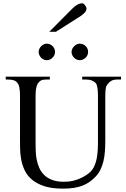

<svg xmlns="http://www.w3.org/2000/svg" viewBox="-20 -1126 763 1162"><path d="M687 -644.5Q666.5 -644.5 652.6 -636.2Q638.7 -627.9 627.4 -610.8Q621.6 -604 619.4 -586.9Q617.2 -569.8 617.2 -542V-272.5Q617.2 -238.3 614.7 -207.3Q612.3 -176.3 605.7 -149.2Q599.1 -122.1 587.9 -99.1Q576.7 -76.2 559.1 -57.6Q541 -38.6 521.5 -24.9Q502 -11.2 478.5 -2.2Q455.1 6.8 426.3 11.2Q397.5 15.6 360.8 15.6Q293 15.6 247.3 0.5Q201.7 -14.6 172.9 -39.3Q144 -64 129.2 -95.7Q114.3 -127.4 108.2 -160.9Q102.1 -194.3 101.6 -227.1Q101.1 -259.8 101.1 -285.6V-545.4Q101.1 -576.2 97.2 -595.9Q93.3 -615.7 84.5 -625.5Q76.7 -635.7 63.2 -640.1Q49.8 -644.5 29.8 -644.5H14.6V-662.1H281.7V-644.5H256.8Q236.8 -644.5 226.6 -638.2Q216.3 -631.8 207.5 -618.7Q202.1 -608.9 198.7 -591.1Q195.3 -573.2 195.3 -545.4V-256.3Q195.3 -234.9 196.3 -209.2Q197.3 -183.6 202.4 -158.2Q207.5 -132.8 218.3 -108.9Q229 -85 248 -66.4Q267.1 -47.9 296.4 -36.9Q325.7 -25.9 367.7 -25.9Q397.5 -25.9 422.6 -32Q447.8 -38.1 467.8 -47.4Q487.8 -56.6 502.7 -66.9Q517.6 -77.1 526.4 -85.4Q539.1 -97.2 547.4 -113.5Q555.7 -129.9 560.8 -148.2Q565.9 -166.5 568.4 -185.5Q570.8 -204.6 571.8 -221.9Q572.8 -239.3 572.8 -253.4V-545.4Q572.8 -576.2 569.6 -595.7Q566.4 -615.2 559.1 -623.5Q539.6 -644.5 502.4 -644.5H477.5V-662.1H712.4V-644.5ZM313 -812Q313 -801.8 309.1 -792.7Q305.2 -783.7 298.1 -776.9Q291 -770 282 -765.9Q272.9 -761.7 262.7 -761.7Q252.9 -761.7 244.1 -765.9Q235.4 -770 228.5 -777.1Q221.7 -784.2 217.8 -793.2Q213.9 -802.2 213.9 -812Q213.9 -821.3 218 -830.3Q222.2 -839.4 229 -846.2Q235.8 -853 244.6 -857.4Q253.4 -861.8 262.7 -861.8Q272.9 -861.8 282 -857.9Q291 -854 298.1 -847.2Q305.2 -840.3 309.1 -831.3Q313 -822.3 313 -812ZM513.2 -812Q513.2 -801.8 509.3 -792.7Q505.4 -783.7 498.3 -776.9Q491.2 -770 482.2 -765.9Q473.1 -761.7 462.9 -761.7Q452.6 -761.7 443.6 -765.9Q434.6 -770 427.7 -777.1Q420.9 -784.2 417 -793.2Q413.1 -802.2 413.1 -812Q413.1 -821.3 417.5 -830.3Q421.9 -839.4 428.7 -846.2Q435.5 -853 444.6 -857.4Q453.6 -861.8 462.9 -861.8Q473.1 -861.8 482.2 -857.9Q491.2 -854 498.3 -847.2Q505.4 -840.3 509.3 -831.3Q513.2 -822.3 513.2 -812ZM503.4 -1074.2Q503.4 -1060.1 491 -1047.9Q478.5 -1035.6 462.9 -1025.4L318.4 -933.6H278.3L417 -1073.2Q429.7 -1086.4 445.6 -1096.2Q461.4 -1106 477.5 -1106Q481.4 -1106 485.8 -1103Q490.2 -1100.1 494.1 -1095.2Q498 -1090.3 500.7 -1084.7Q503.4 -1079.1 503.4 -1074.2Z"/></svg>

Font: Doulos SIL APac
Style: Regular
Weight: 400
Designer: Walt Agee, Victor Gaultney, Peter Martin, Debbi Hosken, Becca Hirsbrunner
Foundry: SIL International
Version: Version 5.000